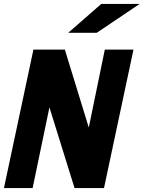

<svg xmlns="http://www.w3.org/2000/svg" viewBox="-28 -951 726 971"><path d="M-8 0 141 -700H300L421 -306L502 -700H647L498 0H349L222 -408L137 0ZM317 -785 484 -931H678L461 -785Z"/></svg>

Font: Red Hat Mono
Style: Bold Italic
Weight: 700
Italic angle: -12°
Monospace: yes
Designer: Pentagram, MCKL
Foundry: Pentagram, MCKL
Version: Version 1.023; ttfautohint (v1.8.3)